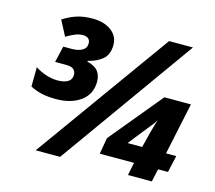

<svg xmlns="http://www.w3.org/2000/svg" viewBox="-103 -852 1098 979"><g transform="rotate(15 446.0 -362.0)"><path d="M195 -279Q151 -279 118 -286.5Q85 -294 58 -309L59 -411Q88 -392 119 -382.5Q150 -373 178 -373Q212 -373 232 -385Q252 -397 252 -423Q252 -438 241 -449.5Q230 -461 199 -461H142L162 -547H206Q240 -547 261.5 -559Q283 -571 283 -597Q283 -613 272.5 -621.5Q262 -630 245 -630Q226 -630 206 -622.5Q186 -615 158 -598L116 -678Q152 -701 187.5 -712.5Q223 -724 270 -724Q332 -724 369.5 -695.5Q407 -667 407 -622Q407 -570 377 -545Q347 -520 301 -509V-505Q342 -495 358.5 -473Q375 -451 375 -419Q375 -353 325 -316Q275 -279 195 -279ZM163 0 676 -714H802L292 0ZM650 0 664 -68H483L498 -154L727 -431H867L809 -157H863L843 -68H791L776 0ZM606 -157H683L703 -236Q708 -256 713.5 -274Q719 -292 724 -309Q717 -295 702 -277.5Q687 -260 678 -248Z"/></g></svg>

Font: Noto Sans Disp ExtBd
Style: Italic
Weight: 800
Italic angle: -12°
Designer: Monotype Design Team
Foundry: Monotype Imaging Inc.
Version: Version 2.000;GOOG;noto-source:20170915:90ef993387c0